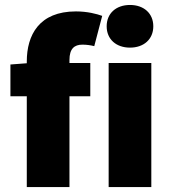

<svg xmlns="http://www.w3.org/2000/svg" viewBox="-20 -754 688 774"><path d="M88 0H260V-366H344V-500H260V-512C260 -558 280 -574 312 -574C328 -574 344 -572 360 -568L392 -690C370 -698 332 -708 286 -708C138 -708 88 -613 88 -506V-499L22 -494V-366H88ZM418 0H590V-500H418ZM504 -562C560 -562 598 -596 598 -648C598 -700 560 -734 504 -734C448 -734 410 -700 410 -648C410 -596 448 -562 504 -562Z"/></svg>

Font: Source Sans Pro Black
Style: Regular
Weight: 900
Designer: Paul D. Hunt
Foundry: Adobe Systems Incorporated
Version: Version 3.006;hotconv 1.0.111;makeotfexe 2.5.65597